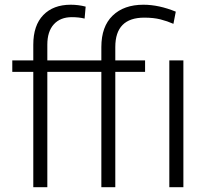

<svg xmlns="http://www.w3.org/2000/svg" viewBox="-20 -780 868 800"><path d="M177.2 0H118.7V-480.5H31.2V-528.3H118.7V-593.8Q118.7 -674.3 160.4 -717.3Q202.1 -760.3 274.4 -760.3Q307.1 -760.3 336.9 -752.4L332.5 -702.6Q308.6 -708.5 279.3 -708.5Q231.4 -708.5 204.3 -678.7Q177.2 -648.9 177.2 -593.8V-528.3H402.3V-584Q402.3 -669.4 449.2 -714.8Q496.1 -760.3 577.6 -760.3Q642.1 -760.3 712.4 -731.4L702.6 -680.7Q677.2 -691.9 648.7 -699.2Q620.1 -706.5 581.1 -706.5Q460.4 -706.5 460.4 -584V-528.3H584.5V-480.5H460.4V0H402.3V-480.5H177.2ZM744.1 -528.3V0H685.5V-528.3Z"/></svg>

Font: Vazirmatn UI FD ExtraLight
Style: Regular
Weight: 200
Designer: Saber Rastikerdar
Foundry: Saber Rastikerdar
Version: Version 33.003